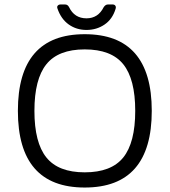

<svg xmlns="http://www.w3.org/2000/svg" viewBox="-20 -829 759 859"><path d="M359 10Q60 10 60 -333Q60 -676 359 -676Q659 -676 659 -333Q659 10 359 10ZM359 -58Q478 -58 531.5 -124.5Q585 -191 585 -333Q585 -475 531.5 -541.5Q478 -608 359 -608Q241 -608 187.5 -541.5Q134 -475 134 -333Q134 -191 187.5 -124.5Q241 -58 359 -58ZM367 -695Q322 -695 287.5 -719.5Q253 -744 237 -791Q234 -799 238.5 -804Q243 -809 251 -809H271Q283 -809 289 -797Q313 -747 367 -747Q419 -747 444 -797Q452 -809 463 -809H484Q492 -809 496 -803.5Q500 -798 497 -789Q483 -743 447.5 -719Q412 -695 367 -695Z"/></svg>

Font: Pitagon Sans
Style: Regular
Weight: 400
Designer: Travis Tran
Foundry: Pitagon
Version: Version 1.001; ttfautohint (v1.8.4.7-5d5b);gftools[0.9.26]